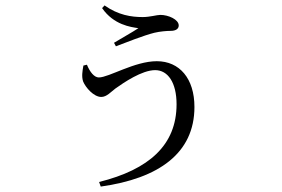

<svg xmlns="http://www.w3.org/2000/svg" viewBox="-20 -611 1040 709"><path d="M288 -369C284 -347 281 -328 287 -310C296 -288 326 -253 354 -253C374 -253 390 -272 406 -284C437 -306 504 -352 553 -352C600 -352 632 -306 632 -226C632 -75 530 15 346 61L352 78C566 48 698 -45 698 -216C698 -321 643 -385 559 -385C477 -385 382 -325 345 -325C328 -325 312 -345 301 -372ZM491 -507C469 -492 432 -472 401 -453L408 -440C445 -454 510 -480 550 -490C571 -495 596 -497 610 -497C630 -497 640 -505 640 -517C640 -539 602 -556 572 -556C559 -556 534 -548 507 -548C465 -548 417 -555 366 -591L357 -581C400 -519 463 -511 491 -507Z"/></svg>

Font: Source Han Serif AKR9
Style: Regular
Weight: 400
Designer: Ryoko NISHIZUKA 西塚涼子 (kana & ideographs); Frank Grießhammer (Latin, Greek & Cyrillic); Sandoll Communications 산돌커뮤니케이션, 
Foundry: Adobe Systems Incorporated
Version: Version 1.005;hotconv 1.0.107;makeotfexe 2.5.65593